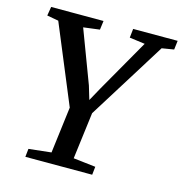

<svg xmlns="http://www.w3.org/2000/svg" viewBox="-109 -843 896 942"><g transform="rotate(15 339.0 -371.5)"><path d="M103.5 0 108 -41.5 222 -54 251.5 -289.5 86.5 -687 28 -697.5 35.5 -743H301.5L295.5 -697.5L213 -687L314 -419L334.5 -350.5L372 -418.5L525.5 -687L447 -697.5L452 -743H678L672.5 -697.5L611.5 -687.5L364.5 -291.5L334.5 -54.5L447.5 -41.5L443 0Z"/></g></svg>

Font: Merriweather Medium
Style: Italic
Weight: 500
Italic angle: -7.8°
Version: Version 2.101